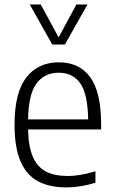

<svg xmlns="http://www.w3.org/2000/svg" viewBox="-20 -828 510 858"><path d="M432 -249.5H105.5Q107 -172.5 127 -127Q147 -81.5 185.2 -61.5Q223.5 -41.5 283 -41.5Q336.5 -41.5 406.5 -62.5V-11.5Q339.5 9.5 277 9.5Q199.5 9.5 148.2 -18.8Q97 -47 71 -108.8Q45 -170.5 45 -271Q45 -414 97.5 -481.8Q150 -549.5 243 -549.5Q335 -549.5 383.5 -482.5Q432 -415.5 432 -270ZM105.5 -294.5H374Q372 -408 338.8 -455.5Q305.5 -503 243 -503Q179 -503 143.2 -455.2Q107.5 -407.5 105.5 -294.5ZM321.5 -808H371L270 -629H213.5L113 -808H162L242 -661Z"/></svg>

Font: Encode Sans Semi Condensed Light
Style: Regular
Weight: 300
Width: 4
Designer: Multiple Designers
Foundry: Impallari Type
Version: Version 2.000